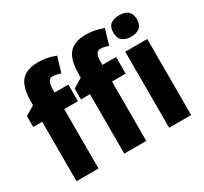

<svg xmlns="http://www.w3.org/2000/svg" viewBox="-154 -983 1273 1201"><g transform="rotate(-30 482.5 -383.0)"><path d="M337 -429V-549H238V-574Q238 -643 276 -643Q292 -643 306 -639.5Q320 -636 334 -631L367 -741Q334 -753 305 -759Q276 -765 241 -765Q157 -765 119 -720Q81 -675 81 -570V-548L14 -507V-429H79V0H238V-429ZM682 -429V-549H583V-574Q583 -643 621 -643Q637 -643 651 -639.5Q665 -636 679 -631L712 -741Q679 -753 650 -759Q621 -765 586 -765Q502 -765 464 -720Q426 -675 426 -570V-548L359 -507V-429H424V0H583V-429ZM828 -766Q789 -766 766 -748.5Q743 -731 743 -688Q743 -648 766.5 -629.5Q790 -611 828 -611Q866 -611 889.5 -629.5Q913 -648 913 -688Q913 -766 828 -766ZM907 -549H748V0H907Z"/></g></svg>

Font: Noto Sans Display SemiCondensed Extra
Style: Regular
Weight: 800
Width: 4
Designer: Monotype Design Team
Foundry: Monotype Imaging Inc.
Version: Version 1.900